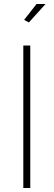

<svg xmlns="http://www.w3.org/2000/svg" viewBox="-20 -937 267 957"><path d="M124 -825.2 100.1 -837.9 162.1 -917H207ZM96.2 0V-710H130.9V0Z"/></svg>

Font: Rawline ExtraLight
Style: Regular
Weight: 275
Designer: Matt McInerney, Pablo Impallari, Rodrigo Fuenzalida
Foundry: Matt McInerney, Pablo Impallari, Rodrigo Fuenzalida
Version: Version 4.020;PS 004.020;hotconv 1.0.88;makeotf.lib2.5.64775